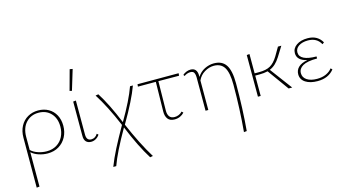

<svg xmlns="http://www.w3.org/2000/svg" viewBox="-101 -1118 3287 1813"><g transform="rotate(-15 1542.0 -211.0)"><path d="M460 -211Q460 -151 434 -102Q408 -53 361 -24.5Q314 4 252 4Q208 4 165.5 -10Q123 -24 94 -50V286L66 289Q67 126 67 -199Q67 -263 93 -311.5Q119 -360 164.5 -386Q210 -412 266 -412Q323 -412 367 -387Q411 -362 435.5 -316.5Q460 -271 460 -211ZM431 -211Q431 -292 385 -341Q339 -390 264 -390Q190 -390 142.5 -339.5Q95 -289 94 -202V-72Q121 -46 163 -32Q205 -18 248 -18Q304 -18 345.5 -43.5Q387 -69 409 -113Q431 -157 431 -211Z M609 -74V-407L636 -410V-77Q636 -18 683 -18Q722 -18 745 -56L759 -44Q745 -22 723 -9Q701 4 676 4Q643 4 625.5 -16Q608 -36 609 -74ZM602 -513 656 -711 684 -706 624 -508Z M1175 289Q1091 155 1009 -47Q888 163 844 287H815Q844 211 888 125Q932 39 997 -75Q912 -276 828 -407L856 -412Q933 -291 1012 -98Q1120 -282 1165 -408H1193Q1146 -278 1024 -70Q1113 138 1203 284Z M1432 -100Q1431 -62 1447 -40Q1463 -18 1498 -18Q1519 -18 1539 -26.5Q1559 -35 1573 -51L1587 -37Q1570 -18 1545.5 -7Q1521 4 1492 4Q1447 4 1426 -23.5Q1405 -51 1406 -97L1411 -385H1236L1238 -408H1640L1638 -384L1436 -385Z M2139 -175Q2139 72 2120 286L2092 289Q2112 67 2112 -170Q2112 -286 2080 -338Q2048 -390 1978 -390Q1932 -390 1887 -363Q1842 -336 1821 -288V0H1794V-329Q1794 -353 1785.5 -371Q1777 -389 1748 -389Q1733 -389 1717 -383.5Q1701 -378 1688 -368L1679 -381Q1694 -395 1715 -403.5Q1736 -412 1756 -412Q1821 -412 1821 -334V-323Q1849 -368 1893.5 -390Q1938 -412 1984 -412Q2065 -412 2102 -355.5Q2139 -299 2139 -175Z M2480 -216 2641 0H2606L2456 -208Q2420 -199 2374 -199H2333V0H2306V-407L2333 -410V-221H2378Q2446 -221 2486.5 -244Q2527 -267 2562 -324L2611 -408H2644L2585 -313Q2561 -275 2536 -252Q2511 -229 2480 -216Z M3052 -67Q2996 4 2890 4Q2817 4 2772.5 -25Q2728 -54 2728 -105Q2728 -146 2757 -174Q2786 -202 2846 -213Q2749 -235 2749 -306Q2749 -353 2791 -382.5Q2833 -412 2900 -412Q2952 -412 2987 -391Q3022 -370 3041 -334L3023 -321Q2986 -391 2898 -391Q2843 -391 2808.5 -368Q2774 -345 2774 -307Q2774 -266 2816.5 -245Q2859 -224 2939 -224V-204Q2842 -204 2798.5 -178.5Q2755 -153 2755 -109Q2755 -67 2791.5 -42.5Q2828 -18 2891 -18Q2941 -18 2978.5 -35Q3016 -52 3038 -81Z"/></g></svg>

Font: Ysabeau Extralight
Style: Regular
Weight: 200
Designer: Christian Thalmann (Catharsis Fonts)
Version: Version 0.003